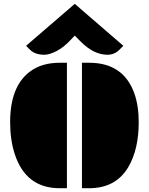

<svg xmlns="http://www.w3.org/2000/svg" viewBox="-20 -997 789 1017"><path d="M414.1 -664.6H452.1Q633.3 -664.6 691.4 -502.9Q714.8 -436.5 714.8 -350.1Q714.8 -204.6 658.7 -110.4Q592.3 0 452.1 0H414.1ZM296.4 0Q116.2 0 57.6 -182.6Q33.7 -256.8 33.7 -350.1Q33.7 -540 139.2 -618.2Q201.2 -664.6 296.4 -664.6H334.5V0ZM215.3 -707Q166.5 -707 140.1 -732.4L118.2 -754.4L376 -976.6L633.3 -754.4L611.3 -732.4Q585.9 -707 548.3 -707Q476.1 -707 405.3 -778.8L376 -808.6L361.8 -793.5Q320.3 -747.6 281.2 -727.3Q242.2 -707 215.3 -707Z"/></svg>

Font: Plaster
Style: Regular
Weight: 400
Designer: Eben Sorkin
Foundry: Eben Sorkin
Version: Version 1.007